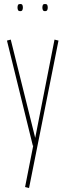

<svg xmlns="http://www.w3.org/2000/svg" viewBox="-20 -732 330 965"><path d="M106 208 147 0H145L15 -528L34 -533L157 -39L254 -533L274 -528L126 213ZM206 -676Q198 -676 195.5 -681.5Q193 -687 193 -694Q193 -702 195.5 -707Q198 -712 206 -712Q215 -712 217.5 -707Q220 -702 220 -694Q220 -687 217.5 -681.5Q215 -676 206 -676ZM82 -676Q73 -676 70.5 -681.5Q68 -687 68 -694Q68 -702 70.5 -707Q73 -712 82 -712Q90 -712 92.5 -707Q95 -702 95 -694Q95 -687 92.5 -681.5Q90 -676 82 -676Z"/></svg>

Font: Georama Condensed Thin
Style: Regular
Weight: 100
Width: 3
Designer: Jean-Baptiste Levee
Foundry: Production Type
Version: Version 1.000